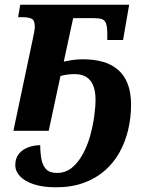

<svg xmlns="http://www.w3.org/2000/svg" viewBox="-20 -556 639 816"><path d="M218 240Q163 240 124.5 227.5Q86 215 65.5 193.5Q45 172 45 146Q45 116 60.5 97.5Q76 79 100.5 70Q125 61 151 61Q151 93 156 120Q161 147 176 163Q191 179 222 179Q259 179 286 156.5Q313 134 332.5 98Q352 62 363.5 20Q375 -22 380.5 -62Q386 -102 386 -132Q386 -169 376 -193Q366 -217 346.5 -229Q327 -241 297 -241Q281 -241 266 -239Q251 -237 237 -233L187 0H37L121 -398Q124 -411 126 -424Q128 -437 128 -441Q128 -468 116 -475.5Q104 -483 75 -483H57L66 -536H529L503 -386H436V-409Q436 -441 431 -455.5Q426 -470 413.5 -474.5Q401 -479 378 -479H291L251 -294Q269 -298 288.5 -301Q308 -304 333 -304Q379 -304 416.5 -293.5Q454 -283 481 -260Q508 -237 522.5 -200Q537 -163 537 -111Q537 -57 525 -5.5Q513 46 488.5 90.5Q464 135 426 168.5Q388 202 336 221Q284 240 218 240Z"/></svg>

Font: Noto Serif
Style: Italic
Weight: 400
Italic angle: -12°
Designer: Monotype Design Team
Foundry: Monotype Imaging Inc.
Version: Version 2.013